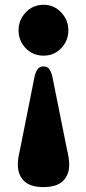

<svg xmlns="http://www.w3.org/2000/svg" viewBox="-20 -608 358 802"><path d="M161.5 173.5Q106.5 173.5 80.5 148Q54.5 122.5 54.5 80Q54.5 53 63.5 17.5L124.5 -289Q130 -310.5 138.2 -320.5Q146.5 -330.5 161.5 -330.5Q177 -330.5 185 -320.5Q193 -310.5 198.5 -289L260 17.5Q269 53 269 80Q269 122.5 243 148Q217 173.5 161.5 173.5ZM162 -588Q205.5 -588 235.5 -556.2Q265.5 -524.5 265.5 -481.5Q265.5 -437.5 235.5 -406.5Q205.5 -375.5 162 -375.5Q117.5 -375.5 87.5 -406.5Q57.5 -437.5 57.5 -481.5Q57.5 -524.5 87.5 -556.2Q117.5 -588 162 -588Z"/></svg>

Font: Fraunces 9pt S000
Style: Bold
Weight: 700
Version: Version 1.000; ttfautohint (v1.8.3)